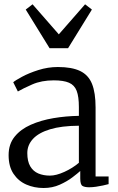

<svg xmlns="http://www.w3.org/2000/svg" viewBox="-20 -884 560 914"><path d="M187.5 11Q143 11 105.2 -5.5Q67.5 -22 44.2 -56.8Q21 -91.5 21 -145.5Q21 -198 49.8 -233.5Q78.5 -269 126.8 -290.2Q175 -311.5 234.2 -321.5Q293.5 -331.5 355.5 -332.5V-374.5Q355.5 -424 345 -451.5Q334.5 -479 308.5 -490.2Q282.5 -501.5 236 -501.5Q177.5 -501.5 133.2 -482Q89 -462.5 65 -448.5L43 -492.5Q52.5 -501 84.8 -518.5Q117 -536 162.5 -550.5Q208 -565 255.5 -565Q322 -565 361.5 -546Q401 -527 418 -484.8Q435 -442.5 435 -372.5V-44H497V-7.5Q486 -4.5 470 -1Q454 2.5 436.8 5Q419.5 7.5 404.5 7.5Q383 7.5 372.5 1Q362 -5.5 362 -34.5V-70Q350 -59 324.8 -39.8Q299.5 -20.5 264.5 -4.8Q229.5 11 187.5 11ZM217.5 -48Q247.5 -48 286.5 -65.8Q325.5 -83.5 355.5 -109V-285.5Q272.5 -285 218.2 -268.5Q164 -252 137 -222.8Q110 -193.5 110 -155.5Q110 -116 124 -92.2Q138 -68.5 162.5 -58.2Q187 -48 217.5 -48ZM216 -654.5 102.5 -838.5 135 -863.5 260 -720.5 385 -863.5 417.5 -838.5 304 -654.5Z"/></svg>

Font: Merriweather 20pt Light
Style: Regular
Weight: 300
Version: Version 2.100